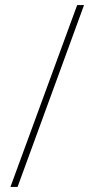

<svg xmlns="http://www.w3.org/2000/svg" viewBox="-20 -734 366 754"><path d="M310 -714 49 0H21L283 -714Z"/></svg>

Font: Noto Sans Lao Looped Condensed Thin
Style: Regular
Weight: 100
Width: 3
Designer: Mark Frömberg, Ben Mitchell
Foundry: The Fontpad Ltd
Version: Version 1.002; ttfautohint (v1.8.4.7-5d5b)